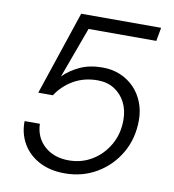

<svg xmlns="http://www.w3.org/2000/svg" viewBox="-80 -771 774 854"><g transform="rotate(10 306.5 -344.0)"><path d="M268 12Q202 12 153 -14Q104 -40 78 -85Q52 -130 53 -186H122Q124 -124 166.5 -86Q209 -48 276 -48Q334 -48 381 -76.5Q428 -105 456.5 -154.5Q485 -204 485 -267Q485 -311 467.5 -345.5Q450 -380 418 -400.5Q386 -421 342 -421Q281 -421 233.5 -393.5Q186 -366 157 -321H91L218 -700H579L568 -639H262L178 -410Q209 -441 252.5 -461Q296 -481 354 -481Q398 -481 434.5 -465.5Q471 -450 497.5 -422.5Q524 -395 538.5 -358Q553 -321 553 -278Q553 -195 515 -129.5Q477 -64 412.5 -26Q348 12 268 12Z"/></g></svg>

Font: DM Sans 24pt Light
Style: Italic
Weight: 300
Italic angle: -10°
Designer: Colophon Foundry, Jonny Pinhorn
Foundry: Colophon Foundry
Version: Version 4.004;gftools[0.9.30]